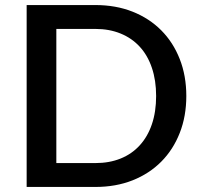

<svg xmlns="http://www.w3.org/2000/svg" viewBox="-20 -740 800 760"><path d="M717.5 -360Q717.5 -280 691.5 -213.8Q665.5 -147.5 618.2 -100Q571 -52.5 504.8 -26.2Q438.5 0 357.5 0H85.5V-720H357.5Q438.5 -720 504.8 -693.8Q571 -667.5 618.2 -620Q665.5 -572.5 691.5 -506.2Q717.5 -440 717.5 -360ZM598 -360Q598 -422 581.2 -471.5Q564.5 -521 533.2 -555Q502 -589 457.5 -607.2Q413 -625.5 357.5 -625.5H203V-94.5H357.5Q413 -94.5 457.5 -112.5Q502 -130.5 533.2 -164.8Q564.5 -199 581.2 -248.2Q598 -297.5 598 -360Z"/></svg>

Font: LatoLatin Semibold
Style: Regular
Weight: 600
Designer: Lukasz Dziedzic with Adam Twardoch and Botio Nikoltchev
Foundry: tyPoland Lukasz Dziedzic
Version: Version 2.015; 2015-08-06; http://www.latofonts.com/